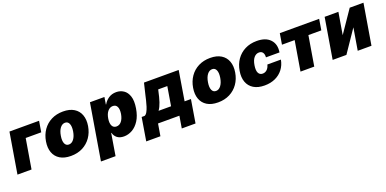

<svg xmlns="http://www.w3.org/2000/svg" viewBox="-9 -1386 4872 2423"><g transform="rotate(-20 2427.5 -174.5)"><path d="M494.3 -545.5 470.2 -399.1H261.4L194.6 0H5.7L96.6 -545.5Z M723 9.9Q634.2 9.9 576.9 -25.4Q519.5 -60.7 496.4 -124.1Q473.4 -187.5 487.2 -271.3Q501.1 -355.1 545.1 -418.5Q589.1 -481.9 658.4 -517.2Q727.6 -552.6 816.8 -552.6Q905.2 -552.6 962.5 -517.2Q1019.9 -481.9 1043.1 -418.5Q1066.4 -355.1 1052.6 -271.3Q1038.7 -187.5 994.3 -124.1Q949.9 -60.7 880.9 -25.4Q811.8 9.9 723 9.9ZM747.2 -134.9Q785.2 -134.9 813.4 -171.7Q841.6 -208.5 852.3 -272.7Q862.6 -337 846.8 -373.8Q831 -410.5 792.6 -410.5Q754.3 -410.5 726 -373.8Q697.8 -337 687.5 -272.7Q676.8 -208.5 692.6 -171.7Q708.5 -134.9 747.2 -134.9Z M1052.6 204.5 1177.6 -545.5H1372.2L1356.5 -450.3H1360.8Q1383.2 -491.8 1426.8 -522.2Q1470.5 -552.6 1531.2 -552.6Q1585.2 -552.6 1629.1 -523.8Q1672.9 -495 1693.4 -433.2Q1713.8 -371.4 1697.4 -272.7Q1681.8 -178.3 1642 -116.1Q1602.3 -54 1548.3 -23.4Q1494.3 7.1 1436.1 7.1Q1378.6 7.1 1344.6 -20.4Q1310.7 -47.9 1301.1 -89.5H1296.9L1248.6 204.5ZM1323.9 -272.7Q1314.3 -213.1 1331.5 -178.3Q1348.7 -143.5 1389.2 -143.5Q1429.7 -143.5 1457.4 -177.7Q1485.1 -212 1495.7 -272.7Q1505.3 -333.5 1488.8 -367.7Q1472.3 -402 1431.8 -402Q1391.3 -402 1362.4 -367.7Q1333.5 -333.5 1323.9 -272.7Z M1676.1 161.9 1727.3 -147.7H1767Q1786.9 -155.2 1802.4 -183.1Q1817.8 -210.9 1829.9 -248.6Q1842 -286.2 1850.9 -324.8Q1859.7 -363.3 1866.5 -392L1903.4 -545.5H2369.3L2304 -147.7H2389.2L2338.1 161.9H2153.4L2180.4 0H1893.5L1866.5 161.9ZM1954.5 -147.7H2122.2L2164.8 -403.4H2042.6L2039.8 -392Q2021.3 -303.6 2001.8 -244.9Q1982.2 -186.1 1954.5 -147.7Z M2698.9 9.9Q2610.1 9.9 2552.7 -25.4Q2495.4 -60.7 2472.3 -124.1Q2449.2 -187.5 2463.1 -271.3Q2476.9 -355.1 2521 -418.5Q2565 -481.9 2634.2 -517.2Q2703.5 -552.6 2792.6 -552.6Q2881 -552.6 2938.4 -517.2Q2995.7 -481.9 3019 -418.5Q3042.3 -355.1 3028.4 -271.3Q3014.6 -187.5 2970.2 -124.1Q2925.8 -60.7 2856.7 -25.4Q2787.6 9.9 2698.9 9.9ZM2723 -134.9Q2761 -134.9 2789.2 -171.7Q2817.5 -208.5 2828.1 -272.7Q2838.4 -337 2822.6 -373.8Q2806.8 -410.5 2768.5 -410.5Q2730.1 -410.5 2701.9 -373.8Q2673.7 -337 2663.4 -272.7Q2652.7 -208.5 2668.5 -171.7Q2684.3 -134.9 2723 -134.9Z M3323.9 9.9Q3235.1 9.9 3177.6 -25.4Q3120 -60.7 3096.9 -124.1Q3073.9 -187.5 3088.1 -271.3Q3101.6 -355.1 3145.8 -418.5Q3190 -481.9 3259.4 -517.2Q3328.8 -552.6 3417.6 -552.6Q3538 -552.6 3597.8 -488.6Q3657.7 -424.7 3640.6 -318.2H3458.8Q3462 -360.8 3445.1 -383.5Q3428.3 -406.2 3396.3 -406.2Q3356.9 -406.2 3327.9 -373Q3299 -339.8 3288.4 -272.7Q3277.7 -205.6 3295.1 -172.4Q3312.5 -139.2 3350.9 -139.2Q3383.9 -139.2 3408.9 -161.9Q3433.9 -184.7 3444.6 -227.3H3626.4Q3612.9 -154.8 3572.1 -101.6Q3531.2 -48.3 3468 -19.2Q3404.8 9.9 3323.9 9.9Z M3703.1 -399.1 3727.3 -545.5H4255.7L4231.5 -399.1H4058.2L3991.5 0H3806.8L3873.6 -399.1Z M4464.5 -250 4666.2 -545.5H4850.9L4759.9 0H4575.3L4625 -296.9L4423.3 0H4238.6L4329.5 -545.5H4514.2Z"/></g></svg>

Font: Inter UI Black
Style: Italic
Weight: 900
Italic angle: -9.39999°
Designer: Rasmus Andersson
Foundry: rsms
Version: 3.2;8d6f07862